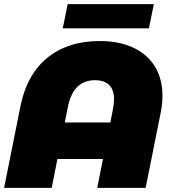

<svg xmlns="http://www.w3.org/2000/svg" viewBox="-24 -916 836 936"><path d="M768 -449Q768 -410 759 -365L686 0H450L478 -141H256L228 0H-4L75 -395Q106 -552 206.5 -634Q307 -716 463 -716Q556 -716 625 -684Q694 -652 731 -592Q768 -532 768 -449ZM514 -319 526 -381Q532 -410 532 -431Q532 -478 508 -501.5Q484 -525 439 -525Q387 -525 353.5 -493Q320 -461 306 -391L292 -319ZM306 -896H726L702 -778H282Z"/></svg>

Font: Montserrat Alternates Black
Style: Italic
Weight: 900
Italic angle: -11.3°
Designer: Julieta Ulanovsky
Foundry: Julieta Ulanovsky
Version: Version 7.200